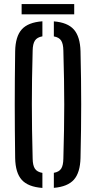

<svg xmlns="http://www.w3.org/2000/svg" viewBox="-20 -910 468 936"><path d="M186.7 6.2Q117 1.1 86.1 -33.2Q55.2 -67.4 53.9 -139.7Q52.9 -214.1 52.4 -277.9Q51.9 -341.8 51.9 -402.1Q51.9 -462.4 52.4 -525.3Q52.9 -588.2 53.9 -660.1Q55.2 -732.3 86.1 -766.7Q117 -801.1 186.7 -806.2V-732.8Q160.9 -728.4 150.3 -712.2Q139.7 -696.1 139.2 -663.3Q137 -589.3 136.2 -526.1Q135.3 -462.8 135.3 -402.9Q135.3 -342.9 136.2 -278.3Q137 -213.8 139.2 -136.5Q139.7 -103.3 150.3 -87.5Q160.9 -71.6 186.7 -67.2ZM242.5 5.8V-67.5Q268 -71.9 278.2 -87.8Q288.4 -103.6 288.9 -136.5Q291 -212.2 292.1 -276Q293.2 -339.7 293.2 -399.7Q293.2 -459.7 292.1 -523.7Q291 -587.7 288.9 -663.3Q288.4 -696.1 278.2 -712.1Q268 -728.1 242.5 -732.5V-805.8Q309.8 -800.5 340.2 -765.9Q370.6 -731.3 372.5 -660.1Q374.2 -588.1 375 -525.2Q375.8 -462.3 375.8 -401.9Q375.8 -341.6 375 -277.8Q374.2 -214 372.5 -139.7Q370.6 -68.1 340.2 -34Q309.8 0.1 242.5 5.8ZM85.4 -890.1H341.8V-840H85.4Z"/></svg>

Font: Big Shoulders Stencil Text SC Thin
Style: Regular
Weight: 100
Designer: Patric King
Foundry: XO Type Co
Version: Version 2.001